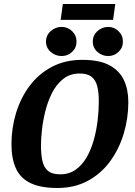

<svg xmlns="http://www.w3.org/2000/svg" viewBox="-20 -926 670 956"><path d="M266 10Q182 10 131.5 -14.5Q81 -39 59 -88Q37 -137 37 -208Q37 -288 60 -363.5Q83 -439 127.5 -498.5Q172 -558 238 -593Q304 -628 390 -628Q476 -628 526 -600.5Q576 -573 597.5 -526Q619 -479 619 -418Q619 -337 596 -260.5Q573 -184 528.5 -123Q484 -62 418 -26Q352 10 266 10ZM280 -58Q324 -58 356.5 -81Q389 -104 411 -142Q433 -180 446.5 -227.5Q460 -275 466 -325.5Q472 -376 472 -422Q472 -467 464 -497.5Q456 -528 435.5 -544Q415 -560 377 -560Q328 -560 294 -532.5Q260 -505 238.5 -462Q217 -419 205 -369.5Q193 -320 188.5 -276Q184 -232 184 -203Q184 -158 191 -125.5Q198 -93 218.5 -75.5Q239 -58 280 -58ZM519 -647Q488 -647 465 -667.5Q442 -688 442 -719Q442 -750 465 -771Q488 -792 519 -792Q548 -792 570 -771Q592 -750 592 -719Q592 -688 570 -667.5Q548 -647 519 -647ZM287 -647Q256 -647 232.5 -667.5Q209 -688 209 -719Q209 -750 232.5 -771Q256 -792 287 -792Q317 -792 339 -771Q361 -750 361 -719Q361 -688 339 -667.5Q317 -647 287 -647ZM282 -827 293 -906H554L543 -827Z"/></svg>

Font: Manuale
Style: Bold Italic
Weight: 700
Italic angle: -11°
Version: Version 1.002